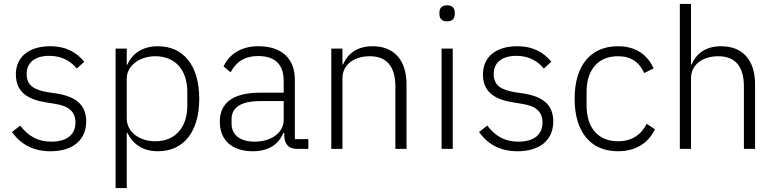

<svg xmlns="http://www.w3.org/2000/svg" viewBox="-20 -760 3960 980"><path d="M238 12C351 12 420 -45 420 -140C420 -222 371 -267 267 -283L226 -289C153 -301 116 -324 116 -383C116 -441 159 -475 232 -475C303 -475 345 -442 372 -410L410 -445C372 -491 320 -524 235 -524C136 -524 61 -476 61 -380C61 -288 125 -251 218 -237L260 -230C334 -219 365 -188 365 -134C365 -72 320 -37 242 -37C174 -37 125 -64 83 -119L41 -86C87 -23 149 12 238 12Z M570 200H627V-82H630C658 -25 708 12 786 12C917 12 997 -87 997 -256C997 -425 917 -524 786 -524C708 -524 655 -487 630 -430H627V-512H570ZM773 -39C694 -39 627 -84 627 -156V-359C627 -426 694 -473 773 -473C875 -473 936 -402 936 -292V-220C936 -110 875 -39 773 -39Z M1554 0V-50H1485V-353C1485 -461 1418 -524 1299 -524C1206 -524 1149 -480 1121 -421L1157 -391C1185 -444 1229 -474 1297 -474C1384 -474 1428 -431 1428 -347V-287H1310C1162 -287 1102 -230 1102 -139C1102 -44 1164 12 1271 12C1351 12 1403 -24 1426 -81H1431V-63C1434 -25 1452 0 1496 0ZM1279 -37C1209 -37 1162 -69 1162 -128V-152C1162 -209 1206 -244 1308 -244H1428V-149C1428 -80 1362 -37 1279 -37Z M1728 0V-360C1728 -436 1795 -473 1867 -473C1952 -473 1998 -423 1998 -319V0H2055V-329C2055 -454 1991 -524 1882 -524C1800 -524 1754 -484 1731 -431H1728V-512H1671V0Z M2262 -651C2289 -651 2301 -666 2301 -687V-697C2301 -718 2289 -733 2262 -733C2235 -733 2223 -718 2223 -697V-687C2223 -666 2235 -651 2262 -651ZM2234 0H2291V-512H2234Z M2622 12C2735 12 2804 -45 2804 -140C2804 -222 2755 -267 2651 -283L2610 -289C2537 -301 2500 -324 2500 -383C2500 -441 2543 -475 2616 -475C2687 -475 2729 -442 2756 -410L2794 -445C2756 -491 2704 -524 2619 -524C2520 -524 2445 -476 2445 -380C2445 -288 2509 -251 2602 -237L2644 -230C2718 -219 2749 -188 2749 -134C2749 -72 2704 -37 2626 -37C2558 -37 2509 -64 2467 -119L2425 -86C2471 -23 2533 12 2622 12Z M3134 12C3228 12 3290 -32 3323 -100L3281 -128C3252 -71 3204 -39 3134 -39C3030 -39 2974 -112 2974 -220V-292C2974 -400 3030 -473 3134 -473C3201 -473 3244 -442 3268 -387L3316 -411C3286 -478 3228 -524 3134 -524C2994 -524 2913 -425 2913 -256C2913 -87 2994 12 3134 12Z M3450 0H3507V-360C3507 -436 3574 -473 3646 -473C3731 -473 3777 -423 3777 -319V0H3834V-329C3834 -454 3770 -524 3661 -524C3579 -524 3533 -484 3510 -431H3507V-740H3450Z"/></svg>

Font: IBM Plex Thai Looped Light
Style: Regular
Weight: 300
Designer: Mike Abbink, Paul van der Laan, Pieter van Rosmalen, Ben Mitchell, Mark Frömberg
Foundry: Bold Monday
Version: Version 1.0